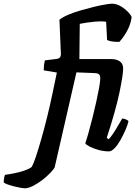

<svg xmlns="http://www.w3.org/2000/svg" viewBox="-196 -820 733 1040"><path d="M-176 168Q-176 160 -173.5 144.5Q-171 129 -169 127Q-146 124 -118.5 118.5Q-91 113 -65.5 104.5Q-40 96 -25 85Q-15 69 -1.5 28.5Q12 -12 28 -68Q44 -124 59 -185Q74 -245 87 -307.5Q100 -370 112 -427L41 -439Q41 -457 43 -471.5Q45 -486 47 -493L112 -501Q123 -503 127.5 -507.5Q132 -512 134 -524L126 -713Q143 -727 173.5 -740Q204 -753 240.5 -763.5Q277 -774 311.5 -782.5Q346 -791 373 -795.5Q400 -800 411 -800Q436 -800 460 -785Q484 -770 500 -752.5Q516 -735 517 -726Q511 -685 490.5 -649Q470 -613 450 -593Q420 -593 404.5 -596.5Q389 -600 384 -604L379 -702Q357 -706 317 -702.5Q277 -699 236 -691L234 -500H407Q435 -500 453 -487.5Q471 -475 471 -449Q471 -415 451 -318.5Q431 -222 382 -73L393 -66Q403 -76 416.5 -96Q430 -116 443 -139Q456 -162 466 -178Q475 -178 486.5 -173Q498 -168 500 -163Q495 -142 483 -114.5Q471 -87 456 -60.5Q441 -34 424.5 -17Q408 0 394 0Q366 0 337 -8Q308 -16 288.5 -26.5Q269 -37 266 -44Q273 -64 283.5 -101Q294 -138 305 -182Q316 -226 325.5 -269Q335 -312 341 -345.5Q347 -379 347 -394Q347 -411 341 -417Q335 -423 318 -424L218 -428L100 87Q95 97 77 116Q59 135 34.5 154Q10 173 -16 186.5Q-42 200 -63 200Q-69 200 -85.5 197Q-102 194 -121.5 189Q-141 184 -156 178.5Q-171 173 -176 168Z"/></svg>

Font: Texturina 72pt 72pt Black
Style: Italic
Weight: 900
Italic angle: -11°
Designer: Guillermo Torres Carreño
Foundry: Omnibus-Type
Version: Version 1.002; ttfautohint (v1.8.3)